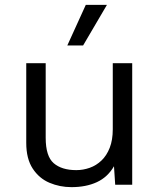

<svg xmlns="http://www.w3.org/2000/svg" viewBox="-20 -760 657 790"><path d="M274 10Q226 10 183.5 -8Q141 -26 114.5 -66.5Q88 -107 88 -172V-500H168V-193Q168 -117 201 -88.5Q234 -60 294 -60Q322 -60 349 -69.5Q376 -79 397.5 -99.5Q419 -120 431.5 -152Q444 -184 444 -228V-500H524V0H454L449 -76Q423 -31 378.5 -10.5Q334 10 274 10ZM333 -740H420L322 -573H257Z"/></svg>

Font: Work Sans
Style: Regular
Weight: 400
Designer: Wei Huang
Foundry: Wei Huang
Version: Version 2.006; ttfautohint (v1.8.1.43-b0c9)